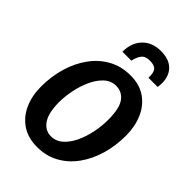

<svg xmlns="http://www.w3.org/2000/svg" viewBox="-288 -1127 1254 1254"><g transform="rotate(45 339.0 -500.0)"><path d="M302.5 8Q218 8 159.8 -31.2Q101.5 -70.5 71.5 -138Q41.5 -205.5 41.5 -290Q41.5 -383.5 66.2 -467.5Q91 -551.5 138 -616.2Q185 -681 252 -718Q319 -755 403.5 -755Q488 -755 545.2 -715Q602.5 -675 631.8 -607Q661 -539 661 -455Q661 -361.5 636.5 -277.8Q612 -194 565.5 -129.8Q519 -65.5 452.8 -28.8Q386.5 8 302.5 8ZM316.5 -105.5Q363 -105.5 398.5 -137.2Q434 -169 458 -220.2Q482 -271.5 494 -331.8Q506 -392 505.5 -449Q505 -553.5 472.2 -597Q439.5 -640.5 385.5 -640.5Q339.5 -640.5 304.2 -608.5Q269 -576.5 245 -525Q221 -473.5 208.8 -413.8Q196.5 -354 196.5 -298.5Q197.5 -198.5 230.8 -152Q264 -105.5 316.5 -105.5ZM431 -1008Q516.5 -1008 555.5 -958.5Q594.5 -909 582 -826.5H497Q499 -873 483.5 -892.8Q468 -912.5 424.5 -912.5Q383 -912.5 365 -888.5Q347 -864.5 339 -826.5H256.5Q256.5 -909.5 304.2 -958.8Q352 -1008 431 -1008Z"/></g></svg>

Font: Merriweather Sans Italic
Style: Bold
Weight: 700
Italic angle: -7.5°
Designer: Eben Sorkin
Foundry: Eben Sorkin
Version: Version 1.008; ttfautohint (v1.7.19-72a1) -l 8 -r 50 -G 200 